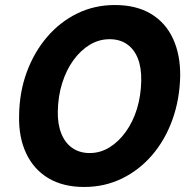

<svg xmlns="http://www.w3.org/2000/svg" viewBox="-20 -732 757 764"><path d="M315 12Q231 12 172.5 -23Q114 -58 84 -122Q54 -186 56 -271Q57 -365 86.5 -445Q116 -525 167.5 -585Q219 -645 287.5 -678.5Q356 -712 437 -712Q522 -712 580.5 -677Q639 -642 668.5 -578Q698 -514 697 -429Q695 -336 666 -255.5Q637 -175 585.5 -115Q534 -55 465 -21.5Q396 12 315 12ZM337 -123Q379 -123 415.5 -145.5Q452 -168 480.5 -207.5Q509 -247 525 -299Q541 -351 542 -411Q543 -463 528.5 -499.5Q514 -536 485.5 -556Q457 -576 416 -576Q374 -576 337.5 -554Q301 -532 272.5 -493Q244 -454 227.5 -401.5Q211 -349 210 -289Q209 -238 224 -200.5Q239 -163 268 -143Q297 -123 337 -123Z"/></svg>

Font: DM Sans 20pt Black
Style: Italic
Weight: 900
Italic angle: -10°
Version: Version 4.004;gftools[0.9.30]